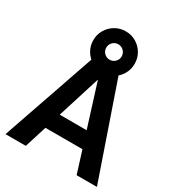

<svg xmlns="http://www.w3.org/2000/svg" viewBox="-224 -1120 1164 1261"><g transform="rotate(30 357.5 -490.0)"><path d="M10.7 0 263 -730H452.3L704 0H550.1L358.3 -610.7H356.3L164.6 0ZM157.7 -167V-288.7H557.7V-167ZM357.7 -666.7Q315.1 -666.7 279.3 -687.7Q243.4 -708.7 222.4 -744.5Q201.3 -780.3 201.3 -823Q201.3 -867 222.4 -902.4Q243.4 -937.8 279.2 -958.9Q315 -980 357.7 -980Q401.7 -980 437.1 -959Q472.6 -938 493.6 -902.7Q514.6 -867.4 514.6 -823.2Q514.6 -780.3 493.6 -744.5Q472.6 -708.7 437 -687.7Q401.4 -666.7 357.7 -666.7ZM357.7 -765Q382.2 -765 399.3 -782.1Q416.3 -799.2 416.3 -823.1Q416.3 -847.6 399.3 -864.6Q382.3 -881.7 357.7 -881.7Q333.7 -881.7 316.6 -864.6Q299.6 -847.6 299.6 -823Q299.6 -799 316.7 -782Q333.8 -765 357.7 -765Z"/></g></svg>

Font: M PLUS 2 Thin
Style: Regular
Weight: 100
Designer: Coji Morishita
Foundry: UNDERFOREST DESIGN
Version: Version 1.001